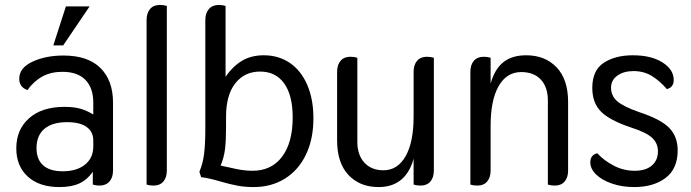

<svg xmlns="http://www.w3.org/2000/svg" viewBox="-20 -746 2798 778"><path d="M46 -145Q46 -221 98 -267Q150 -313 241 -313Q281 -313 307.5 -305Q334 -297 358 -282V-330Q358 -390 326 -422.5Q294 -455 233 -455Q187 -455 152.5 -436.5Q118 -418 91 -381Q58 -393 58 -427Q58 -471 111.5 -496Q165 -521 237 -521Q336 -521 387 -470.5Q438 -420 438 -330V-55Q438 -27 423.5 -10.5Q409 6 383 6Q371 6 356 2V-50Q334 -18 302 -3Q270 12 221 12Q139 12 92.5 -30.5Q46 -73 46 -145ZM358 -152V-177Q358 -212 331 -231.5Q304 -251 252 -251Q192 -251 160 -224Q128 -197 128 -146Q128 -100 155 -76Q182 -52 234 -52Q291 -52 324.5 -79Q358 -106 358 -152ZM247 -720H343L236 -562H196Z M574 2V-665Q574 -693 588 -709.5Q602 -726 628 -726Q643 -726 656 -722V-55Q656 -27 642 -10.5Q628 6 602 6Q587 6 574 2Z M1250 -267Q1250 -183 1220 -120Q1190 -57 1135 -22.5Q1080 12 1008 12Q973 12 943 6.5Q913 1 875 -10Q825 -25 795 -28L788 -50Q802 -83 807 -122.5Q812 -162 812 -226V-665Q812 -693 826.5 -709.5Q841 -726 867 -726Q881 -726 894 -722V-435Q922 -476 959.5 -499Q997 -522 1049 -522Q1109 -522 1154.5 -491Q1200 -460 1225 -402Q1250 -344 1250 -267ZM1166 -270Q1166 -360 1131.5 -408Q1097 -456 1034 -456Q971 -456 933.5 -408.5Q896 -361 896 -273V-237Q896 -177 892 -143Q888 -109 874 -75L916 -66Q936 -61 958 -57.5Q980 -54 1003 -54Q1080 -54 1123 -111Q1166 -168 1166 -270Z M1346 -177V-455Q1346 -483 1360 -499.5Q1374 -516 1400 -516Q1415 -516 1428 -512V-171Q1428 -118 1456.5 -87Q1485 -56 1534 -56Q1591 -56 1623.5 -113Q1656 -170 1656 -274V-455Q1656 -483 1670 -499.5Q1684 -516 1710 -516Q1725 -516 1738 -512V-55Q1738 -27 1724 -10.5Q1710 6 1684 6Q1669 6 1656 2V-103Q1624 12 1514 12Q1438 12 1392 -37Q1346 -86 1346 -177Z M1886 2V-455Q1886 -483 1900 -499.5Q1914 -516 1940 -516Q1955 -516 1968 -512V-407Q1984 -465 2019 -493.5Q2054 -522 2112 -522Q2189 -522 2235.5 -473Q2282 -424 2282 -333V-55Q2282 -27 2268 -10.5Q2254 6 2228 6Q2213 6 2200 2V-339Q2200 -393 2171.5 -423.5Q2143 -454 2092 -454Q2033 -454 2000.5 -397Q1968 -340 1968 -236V-55Q1968 -27 1954 -10.5Q1940 6 1914 6Q1899 6 1886 2Z M2372 -88Q2372 -118 2400 -125Q2428 -95 2467.5 -74.5Q2507 -54 2552 -54Q2596 -54 2621 -75Q2646 -96 2646 -133Q2646 -166 2622 -188Q2598 -210 2538 -229Q2451 -258 2415.5 -293.5Q2380 -329 2380 -390Q2380 -461 2426.5 -491.5Q2473 -522 2544 -522Q2619 -522 2664.5 -493Q2710 -464 2710 -422Q2710 -392 2682 -385Q2654 -418 2621.5 -438Q2589 -458 2547 -458Q2507 -458 2481.5 -439.5Q2456 -421 2456 -391Q2456 -357 2482 -335Q2508 -313 2572 -291Q2657 -263 2691.5 -228Q2726 -193 2726 -137Q2726 -62 2677 -25Q2628 12 2550 12Q2501 12 2460 -2Q2419 -16 2395.5 -39Q2372 -62 2372 -88Z"/></svg>

Font: Thasadith
Style: Bold
Weight: 700
Designer: Cadson Demak Co.,Ltd.
Foundry: Cadson Demak Co.,Ltd.
Version: Version 1.000; ttfautohint (v1.6)